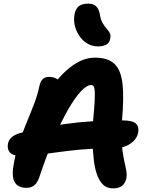

<svg xmlns="http://www.w3.org/2000/svg" viewBox="-20 -1028 807 1059"><path d="M604 11Q574 11 553.5 -5Q533 -21 518 -57Q504 -91 497.5 -144.5Q491 -198 490.5 -257Q490 -316 494 -368Q500 -432 502 -470Q504 -508 502.5 -527Q501 -546 496 -552.5Q491 -559 482 -559Q459 -559 426 -524Q393 -489 355 -422.5Q317 -356 277 -263.5Q237 -171 199 -57Q188 -22 170.5 -7Q153 8 127 8Q78 8 60 -25Q42 -58 58 -136Q70 -199 89.5 -254Q109 -309 130 -359.5Q151 -410 169 -457.5Q187 -505 197 -552Q203 -580 216 -592Q229 -604 252 -604Q272 -604 291.5 -594Q311 -584 323 -558L260 -539Q313 -617 376 -663.5Q439 -710 504 -710Q576 -710 612 -675Q648 -640 656 -563.5Q664 -487 653 -365Q647 -293 651 -241.5Q655 -190 662.5 -154.5Q670 -119 675.5 -92.5Q681 -66 677 -45Q671 -17 653 -3Q635 11 604 11ZM103 -167Q54 -167 36 -186Q18 -205 24 -236Q28 -256 44 -270.5Q60 -285 90 -294Q202 -325 342.5 -344.5Q483 -364 653 -364Q712 -364 730 -346Q748 -328 742 -297Q735 -260 699 -235.5Q663 -211 611 -211Q536 -211 471.5 -206.5Q407 -202 353 -195.5Q299 -189 254 -182.5Q209 -176 171.5 -171.5Q134 -167 103 -167ZM520 -772Q491 -772 466 -785.5Q441 -799 423.5 -822Q406 -845 396.5 -873Q387 -901 389 -930Q391 -970 409.5 -989Q428 -1008 466 -1008Q496 -1008 511.5 -992Q527 -976 532 -943Q536 -917 546.5 -900Q557 -883 568 -870.5Q579 -858 585.5 -846Q592 -834 588 -815Q584 -791 565.5 -781.5Q547 -772 520 -772Z"/></svg>

Font: Shantell Sans Light
Style: Bold Italic
Weight: 700
Italic angle: -11°
Version: Version 1.011;[c5ecc13dd]